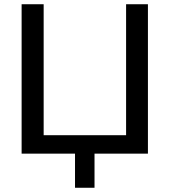

<svg xmlns="http://www.w3.org/2000/svg" viewBox="-20 -725 801 906"><path d="M334 161V0H82V-705H186V-87H575V-705H678V0H426V161Z"/></svg>

Font: Nunito Sans 12pt SemiBold
Style: Regular
Weight: 600
Designer: Vernon Adams
Foundry: Vernon Adams
Version: Version 3.101;gftools[0.9.27]